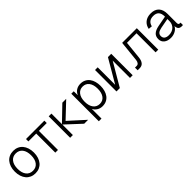

<svg xmlns="http://www.w3.org/2000/svg" viewBox="308 -1873 3353 3353"><g transform="rotate(-45 1985.0 -196.0)"><path d="M285 12Q231 12 187 -7.5Q143 -27 112.5 -63Q82 -99 65 -150.5Q48 -202 48 -265Q48 -328 65 -379.5Q82 -431 112.5 -467Q143 -503 187 -522.5Q231 -542 285 -542Q339 -542 382.5 -522.5Q426 -503 456.5 -467Q487 -431 504 -379.5Q521 -328 521 -265Q521 -202 504 -150.5Q487 -99 456.5 -63Q426 -27 382.5 -7.5Q339 12 285 12ZM285 -51Q363 -51 407.5 -108Q452 -165 452 -265Q452 -365 407.5 -422Q363 -479 285 -479Q206 -479 161.5 -422Q117 -365 117 -265Q117 -165 161.5 -108Q206 -51 285 -51Z M783 0V-471H589V-530H1043V-471H849V0Z M1497 0 1217 -260V0H1150V-530H1217V-270L1487 -530H1582L1302 -265L1594 0Z M1708 150V-530H1768L1770 -431Q1793 -485 1838 -513.5Q1883 -542 1942 -542Q1998 -542 2040.5 -520.5Q2083 -499 2111 -461.5Q2139 -424 2153 -373.5Q2167 -323 2167 -265Q2167 -207 2153 -156.5Q2139 -106 2111 -68.5Q2083 -31 2040.5 -9.5Q1998 12 1942 12Q1885 12 1839.5 -16.5Q1794 -45 1774 -90V150ZM1937 -51Q2012 -51 2054.5 -108Q2097 -165 2097 -265Q2097 -365 2054 -422Q2011 -479 1936 -479Q1862 -479 1818 -422Q1774 -365 1774 -265Q1774 -165 1818 -108Q1862 -51 1937 -51Z M2294 0V-530H2360V-98L2613 -530H2694V0H2628V-428L2377 0Z M2817 0V-66H2861Q2887 -66 2904 -88Q2921 -110 2925 -148L2964 -530H3326V0H3260V-471H3024L2991 -145Q2984 -74 2953.5 -37Q2923 0 2869 0Z M3632 12Q3551 12 3503.5 -26Q3456 -64 3456 -131Q3456 -197 3497.5 -234.5Q3539 -272 3621 -288L3817 -325Q3817 -404 3783 -441.5Q3749 -479 3680 -479Q3618 -479 3582.5 -450.5Q3547 -422 3535 -368L3465 -374Q3479 -451 3535 -496.5Q3591 -542 3680 -542Q3779 -542 3831 -486Q3883 -430 3883 -326V-105Q3883 -79 3891.5 -69Q3900 -59 3919 -59H3935V0Q3930 1 3923 1.5Q3916 2 3908 2Q3865 2 3843 -18.5Q3821 -39 3817 -91Q3807 -69 3788.5 -50Q3770 -31 3746 -17.5Q3722 -4 3693 4Q3664 12 3632 12ZM3638 -47Q3679 -47 3712 -59.5Q3745 -72 3768.5 -94.5Q3792 -117 3804.5 -147.5Q3817 -178 3817 -213V-266L3635 -232Q3578 -221 3551.5 -198Q3525 -175 3525 -137Q3525 -93 3554.5 -70Q3584 -47 3638 -47Z"/></g></svg>

Font: Geist Light
Style: Regular
Weight: 400
Designer: Basement.studio, Andrés Briganti, Mateo Zaragoza
Foundry: Basement.studio, Vercel, Andrés Briganti, Guido Ferreyra, Mateo Zaragoza
Version: Version 1.401